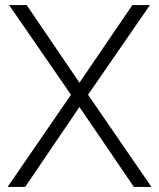

<svg xmlns="http://www.w3.org/2000/svg" viewBox="-20 -740 630 760"><path d="M79.5 0 294.5 -316.5 510 0H579.5L328.5 -365L573.5 -720H504L294.5 -412.5L85.5 -720H16L261 -365L10 0Z"/></svg>

Font: Vela Sans Light
Style: Regular
Weight: 300
Designer: Principal design: Mikhail Sharanda - project Manrope.
Design modification: Ravid Balaliev
Foundry: Mikhail Sharanda
Version: Version 1.001